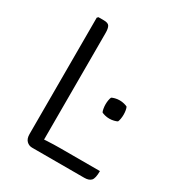

<svg xmlns="http://www.w3.org/2000/svg" viewBox="-165 -794 835 901"><g transform="rotate(30 252.5 -343.0)"><path d="M172 0H142Q125 0 112.5 -12.2Q100 -24.5 100 -49V-680L106 -686H135Q159 -686 165.5 -674.2Q172 -662.5 172 -639ZM473 -64Q473 -24.5 461.5 -12.2Q450 0 425 0H142L107 -54Q141 -59.5 182.8 -61.8Q224.5 -64 258 -64ZM339 -348.5Q339 -361 341 -371.8Q343 -382.5 346 -388.5Q352 -392 363.5 -395Q375 -398 388 -398Q400.5 -398 412.2 -395Q424 -392 430 -388.5Q433 -382.5 435 -371.8Q437 -361 437 -348.5Q437 -337 435 -325.8Q433 -314.5 430 -308.5Q424 -305 412.2 -302Q400.5 -299 388 -299Q375 -299 363.5 -302Q352 -305 346 -308.5Q343 -314.5 341 -325.8Q339 -337 339 -348.5Z"/></g></svg>

Font: Signika Negative Light
Style: Regular
Weight: 300
Designer: Anna Giedry
Foundry: Anna Giedry
Version: Version 2.001